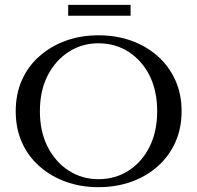

<svg xmlns="http://www.w3.org/2000/svg" viewBox="-20 -760 815 794"><path d="M387 -614Q461 -614 523.5 -591.5Q586 -569 632.5 -527.5Q679 -486 705 -428.5Q731 -371 731 -300Q731 -229 705 -171.5Q679 -114 632.5 -72.5Q586 -31 523.5 -8.5Q461 14 387 14Q314 14 252 -8.5Q190 -31 143 -72.5Q96 -114 70.5 -171.5Q45 -229 45 -300Q45 -371 70.5 -428.5Q96 -486 143 -527.5Q190 -569 252 -591.5Q314 -614 387 -614ZM387 -19Q457 -19 512 -54.5Q567 -90 598.5 -153Q630 -216 630 -300Q630 -385 598.5 -447.5Q567 -510 512 -545.5Q457 -581 387 -581Q319 -581 264 -545.5Q209 -510 177 -447.5Q145 -385 145 -300Q145 -216 177 -153Q209 -90 264 -54.5Q319 -19 387 -19ZM262 -740H520V-695H262Z"/></svg>

Font: Cinzel Eorzea
Style: Regular
Weight: 500
Designer: Natanael Gama
Version: Version 2.000